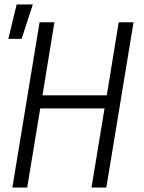

<svg xmlns="http://www.w3.org/2000/svg" viewBox="-20 -834 640 854"><path d="M35 0 156 -735H222L169 -410H455L508 -735H574L453 0H387L445 -352H159L101 0ZM17 -661 54 -814H126L76 -661Z"/></svg>

Font: Iosevka Aile Light Oblique
Style: Regular
Weight: 300
Italic angle: -9°
Designer: Belleve Invis
Foundry: Belleve Invis
Version: Version 31.1.0; ttfautohint (v1.8.4)